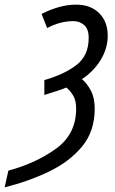

<svg xmlns="http://www.w3.org/2000/svg" viewBox="-100 -567 494 827"><path d="M-80 240Q24 214 112 171.5Q200 129 254 63.5Q308 -2 308 -99Q308 -146 291 -177.5Q274 -209 253 -226Q304 -260 334 -309.5Q364 -359 364 -413Q364 -474 327 -510.5Q290 -547 228 -547Q190 -547 152 -536Q114 -525 79 -507L103 -446Q158 -476 217 -476Q243 -476 262.5 -459Q282 -442 282 -404Q282 -328 230 -287.5Q178 -247 91 -222V-158Q116 -166 140 -173.5Q164 -181 186 -190Q205 -174 216.5 -153Q228 -132 228 -99Q228 10 142.5 72.5Q57 135 -64 168Z"/></svg>

Font: Noto Sans UI Condensed
Style: Italic
Weight: 400
Width: 3
Italic angle: -12°
Designer: Monotype Design Team
Foundry: Monotype Imaging Inc.
Version: Version 1.901